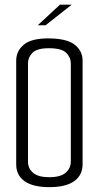

<svg xmlns="http://www.w3.org/2000/svg" viewBox="-20 -791 419 815"><path d="M188.9 3.4Q120.3 3.4 84.5 -21.8Q48.8 -46.9 48.8 -92.9V-534Q48.8 -574.6 81.5 -601.7Q114.2 -628.8 188.9 -628Q264.5 -627.2 297.5 -600.9Q330.6 -574.6 330.6 -533.2V-93.7Q330.6 -47.7 295.2 -22.2Q259.8 3.4 188.9 3.4ZM188.9 -38.8Q237 -38.8 258.8 -57.8Q280.6 -76.8 280.6 -105.7V-521.7Q280.6 -547 261.1 -566.7Q241.6 -586.3 187.4 -586.3Q137 -586.3 117.9 -567Q98.8 -547.8 98.8 -522.7V-104.9Q98.8 -76 120.6 -57.4Q142.4 -38.8 188.9 -38.8ZM140.3 -683.8 234.5 -771.2H284.4L173.5 -683.8Z"/></svg>

Font: Smooch Sans Thin
Style: Regular
Weight: 100
Designer: Robert E. Leuschke
Foundry: Robert E. Leuschke
Version: Version 1.010